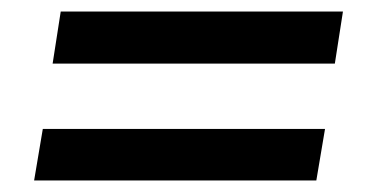

<svg xmlns="http://www.w3.org/2000/svg" viewBox="-20 -454 640 332"><path d="M71 -344 85 -434H573L559 -344ZM39 -142 54 -231H542L527 -142Z"/></svg>

Font: Nunito Sans 9pt
Style: Bold Italic
Weight: 700
Italic angle: -9°
Version: Version 3.101;gftools[0.9.27]